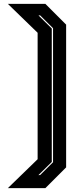

<svg xmlns="http://www.w3.org/2000/svg" viewBox="-20 -770 432 990"><path d="M214 200H20.5L174 51V-601L20.5 -750H214L321 -643V93ZM187 132.5 253.5 66.5V-624.5L187 -690.5H178.5L247 -623V65L178 133Z"/></svg>

Font: Tourney Thin ExtraBold
Style: Regular
Weight: 800
Version: Version 1.015